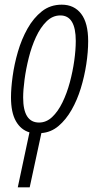

<svg xmlns="http://www.w3.org/2000/svg" viewBox="-20 -561 423 821"><path d="M106 5Q69 -6 48 -43Q27 -80 27 -145Q27 -183 34 -234.5Q41 -286 56.5 -339.5Q72 -393 97.5 -438.5Q123 -484 159 -512.5Q195 -541 244 -541Q297 -541 327 -502Q357 -463 357 -385Q357 -339 349 -286.5Q341 -234 325.5 -183.5Q310 -133 286 -91Q262 -49 230 -22Q198 5 157 8L107 240H56ZM147 -37Q178 -37 203 -60.5Q228 -84 247 -123Q266 -162 278.5 -208.5Q291 -255 297.5 -301.5Q304 -348 304 -386Q304 -495 238 -495Q205 -495 179 -469.5Q153 -444 134 -403Q115 -362 103 -314Q91 -266 85 -221Q79 -176 79 -144Q79 -37 147 -37Z"/></svg>

Font: Noto Sans ExtraCondensed Light
Style: Italic
Weight: 300
Width: 2
Italic angle: -12°
Designer: Monotype Design Team
Foundry: Monotype Imaging Inc.
Version: Version 2.013; ttfautohint (v1.8.4.7-5d5b)